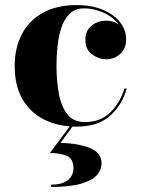

<svg xmlns="http://www.w3.org/2000/svg" viewBox="-20 -490 565 758"><path d="M270 174.5Q270 135.5 242.2 124.8Q214.5 114 177 114L263 -1.5H274.5L219 74Q290 76 335.5 94.5Q381 113 381 155Q381 180 362.8 201Q344.5 222 301 235Q257.5 248 182 248V239Q226.5 239 248.2 220.8Q270 202.5 270 174.5ZM480.5 -140.5Q461 -73.5 413.5 -31.8Q366 10 281 10Q213 10 157.8 -16.2Q102.5 -42.5 70.2 -95.8Q38 -149 38 -230Q38 -301.5 66.5 -355.5Q95 -409.5 149.8 -439.8Q204.5 -470 282.5 -470Q341 -470 385 -451.8Q429 -433.5 453.5 -402.8Q478 -372 478 -334.5Q478 -298 454.5 -277Q431 -256 399 -256Q370.5 -256 343.8 -275Q317 -294 317 -333.5Q317 -369 341.8 -388.8Q366.5 -408.5 399 -408.5Q428 -408.5 449 -392.5Q427 -423 388.5 -440Q350 -457 312.5 -457Q276.5 -457 254.5 -435.2Q232.5 -413.5 221.5 -378.8Q210.5 -344 206.8 -304.8Q203 -265.5 203 -230Q203 -173 212 -122.2Q221 -71.5 245.2 -39.8Q269.5 -8 315 -8Q375.5 -8 414 -44.8Q452.5 -81.5 471.5 -140.5Z"/></svg>

Font: Bodoni* 24pt
Style: Bold
Weight: 700
Version: Version 2.3